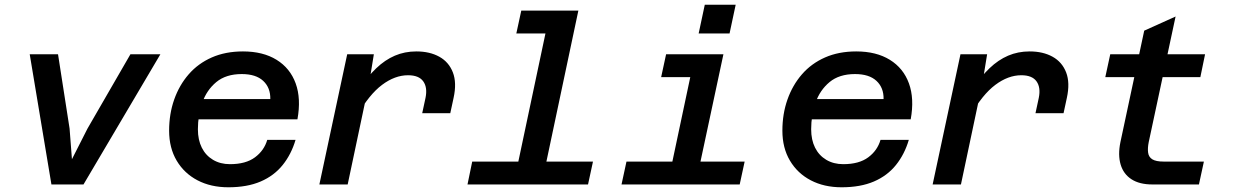

<svg xmlns="http://www.w3.org/2000/svg" viewBox="-20 -782 5240 814"><path d="M198 0 106 -552H226L275 -237L285 -107L351 -237L533 -552H660L334 0Z M948 12Q874 12 817.5 -17.5Q761 -47 729 -101Q697 -155 697 -228Q697 -299 718.5 -360Q740 -421 780 -467Q820 -513 878 -538.5Q936 -564 1010 -564Q1095 -564 1152.5 -528.5Q1210 -493 1233.5 -428.5Q1257 -364 1241 -276H794L813 -362H1126Q1127 -410 1096 -439Q1065 -468 1005 -468Q938 -468 897 -434Q856 -400 837.5 -346.5Q819 -293 819 -234Q819 -189 835.5 -156Q852 -123 883 -104.5Q914 -86 955 -86Q1022 -86 1061 -115Q1100 -144 1113 -189H1233Q1215 -128 1178.5 -82.5Q1142 -37 1085 -12.5Q1028 12 948 12Z M1770 -302 1784 -367Q1793 -411 1774.5 -437Q1756 -463 1710 -463Q1654 -463 1599.5 -422Q1545 -381 1495 -293L1503 -405Q1538 -457 1575 -492.5Q1612 -528 1654 -546Q1696 -564 1745 -564Q1802 -564 1842.5 -541.5Q1883 -519 1900 -475Q1917 -431 1903 -367L1889 -302ZM1334 0 1452 -552H1565L1546 -435L1454 0Z M2157 0 2313 -737H2432L2276 0ZM1962 0 1982 -97H2494L2473 0ZM2169 -640 2190 -737H2373L2352 -640Z M2810 0 2927 -552H3047L2929 0ZM2615 0 2636 -97H3137L3116 0ZM2783 -455 2804 -552H2987L2966 -455ZM2942 -640 2968 -762H3099L3073 -640Z M3548 12Q3474 12 3417.5 -17.5Q3361 -47 3329 -101Q3297 -155 3297 -228Q3297 -299 3318.5 -360Q3340 -421 3380 -467Q3420 -513 3478 -538.5Q3536 -564 3610 -564Q3695 -564 3752.5 -528.5Q3810 -493 3833.5 -428.5Q3857 -364 3841 -276H3394L3413 -362H3726Q3727 -410 3696 -439Q3665 -468 3605 -468Q3538 -468 3497 -434Q3456 -400 3437.5 -346.5Q3419 -293 3419 -234Q3419 -189 3435.5 -156Q3452 -123 3483 -104.5Q3514 -86 3555 -86Q3622 -86 3661 -115Q3700 -144 3713 -189H3833Q3815 -128 3778.5 -82.5Q3742 -37 3685 -12.5Q3628 12 3548 12Z M4370 -302 4384 -367Q4393 -411 4374.5 -437Q4356 -463 4310 -463Q4254 -463 4199.5 -422Q4145 -381 4095 -293L4103 -405Q4138 -457 4175 -492.5Q4212 -528 4254 -546Q4296 -564 4345 -564Q4402 -564 4442.5 -541.5Q4483 -519 4500 -475Q4517 -431 4503 -367L4489 -302ZM3934 0 4052 -552H4165L4146 -435L4054 0Z M4865 0Q4811 0 4777 -22Q4743 -44 4731 -84.5Q4719 -125 4730 -179L4831 -652L4964 -712L4850 -179Q4845 -154 4847.5 -135Q4850 -116 4865.5 -106.5Q4881 -97 4913 -97H5084L5063 0ZM4666 -455 4687 -552H5089L5069 -455Z"/></svg>

Font: Azeret Mono Thin Medium
Style: Italic
Weight: 500
Italic angle: -12°
Version: Version 1.002